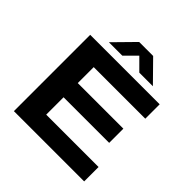

<svg xmlns="http://www.w3.org/2000/svg" viewBox="-225 -1050 1223 1223"><g transform="rotate(45 387.0 -438.0)"><path d="M84.6 0V-687.4H710.5V-557.8H246V-414.1H656.7V-286.2H246V-129.7H717.7V0ZM202.2 -738.2 337.4 -875.8H463.3L598.6 -738.2H476.2L369 -845.6H430.7L323 -738.2Z"/></g></svg>

Font: Archivo SemiBold SemiExpanded
Style: Regular
Weight: 600
Width: 6
Version: Version 2.001